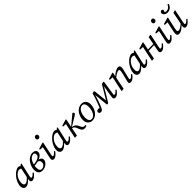

<svg xmlns="http://www.w3.org/2000/svg" viewBox="587 -2794 4859 4859"><g transform="rotate(-45 3016.5 -365.0)"><path d="M140.3 13.1C211.2 13.1 300 -66.5 369.7 -169.8L360.8 -192.1C274.1 -88.7 224.4 -55.9 182.7 -55.9C146.8 -55.9 122.8 -84.8 122.8 -145.8C122.8 -234.3 160.7 -312.9 208.7 -362.8C245.3 -400.4 286.8 -421.1 318.6 -421.1C353.4 -421.1 387.2 -400.3 412.1 -379.5L449 -405.1C422.9 -450.8 396.7 -487.3 353.8 -487.3C225.3 -487.3 45 -278.6 45 -104.5C45 -22 92.1 13.1 140.3 13.1ZM363.2 13.1C430.4 13.1 492.6 -51.1 532.5 -109.2L508.3 -128.3C473.4 -85.4 434.8 -55.6 410 -55.6C397 -55.6 386.2 -63.5 386.2 -77.5C386.2 -89.5 389.2 -110.3 395.1 -135.1L475.1 -488L457.2 -497.1L389.2 -441.8L321.4 -127.7C314.4 -94.8 311.4 -73.7 311.4 -44.8C311.4 -5.2 335.6 13.1 363.2 13.1Z M727.9 14C851.7 14 945.7 -80.2 945.7 -158.4C945.7 -213.1 902.2 -257 795.7 -258.9L770.9 -237.9C831.7 -232.7 864.4 -203.6 864.4 -147.7C864.4 -81.1 805.9 -26.4 745 -26.4C695.3 -26.4 663.4 -54.2 663.4 -158.4C663.4 -223.8 690.6 -309.1 725.4 -367C758.2 -417.9 807.8 -446.9 854.5 -446.9C883.6 -446.9 906.4 -429.8 906.4 -384C906.4 -317.8 839.9 -257.2 635.4 -249.1V-211.1C863.4 -223.1 980.8 -301.7 980.8 -393.8C980.8 -450 934.8 -487.3 864 -487.3C785.3 -487.3 714.8 -445.2 662.8 -375.1C619.6 -315.9 583.8 -228.8 583.8 -149.9C583.8 -29.1 645.8 14 727.9 14Z M1078.4 -38.3C1078.4 -4.1 1104.5 13.1 1132 13.1C1203.4 13.1 1254.7 -49 1299.6 -109.2L1275.4 -128.3C1234.6 -80.4 1202.9 -55.6 1179.1 -55.6C1168.1 -55.6 1157.2 -63.5 1157.2 -77.5C1157.2 -89.5 1161.2 -110.3 1166.2 -135.1L1237.3 -477.2L1224.2 -487.3L1054.1 -436.2L1050 -407L1169.4 -399.7L1152.3 -414.1L1088.5 -111C1079.6 -70.3 1078.4 -52.7 1078.4 -38.3ZM1225.3 -623.2C1255.7 -623.2 1284 -654.3 1284 -685.8C1284 -721.9 1261.8 -744.1 1229.6 -744.1C1199.2 -744.1 1170.8 -715 1170.8 -681.5C1170.8 -645.3 1193.2 -623.2 1225.3 -623.2Z M1433.3 13.1C1504.2 13.1 1593 -66.5 1662.7 -169.8L1653.8 -192.1C1567.1 -88.7 1517.4 -55.9 1475.7 -55.9C1439.8 -55.9 1415.8 -84.8 1415.8 -145.8C1415.8 -234.3 1453.7 -312.9 1501.7 -362.8C1538.3 -400.4 1579.8 -421.1 1611.6 -421.1C1646.4 -421.1 1680.2 -400.3 1705.1 -379.5L1742 -405.1C1715.9 -450.8 1689.7 -487.3 1646.8 -487.3C1518.3 -487.3 1338 -278.6 1338 -104.5C1338 -22 1385.1 13.1 1433.3 13.1ZM1656.2 13.1C1723.4 13.1 1785.6 -51.1 1825.5 -109.2L1801.3 -128.3C1766.4 -85.4 1727.8 -55.6 1703 -55.6C1690 -55.6 1679.2 -63.5 1679.2 -77.5C1679.2 -89.5 1682.2 -110.3 1688.1 -135.1L1768.1 -488L1750.2 -497.1L1682.2 -441.8L1614.4 -127.7C1607.4 -94.8 1604.4 -73.7 1604.4 -44.8C1604.4 -5.2 1628.6 13.1 1656.2 13.1Z M1891.3 -0.1 1901.4 8 1968.1 0C1981.2 -71 1993.2 -140.1 2008.2 -210.1L2039.2 -352.2L2064.2 -477.2L2051 -487.3L1881.1 -436.2L1877 -407L1997.2 -399.6L1979.3 -414L1891.3 -0.1ZM2309.1 0 2314.1 -30.1 2262.7 -34.1C2230.9 -36.2 2214.9 -50.2 2195.1 -92L2169.2 -145.9C2146.2 -195.3 2112.8 -223.3 2053.7 -235.2L2023.9 -241.1L2020.9 -234.1L2274 -388.7C2309.7 -409.8 2325.2 -422.9 2325.2 -441.4C2325.2 -461.9 2309.8 -481.2 2288.3 -482.3L2000 -242L2002.9 -220.2L2022.7 -214.3C2058.5 -203.3 2077.2 -189.3 2100.2 -135.4L2129.1 -67.4C2159 2.7 2191.1 13.1 2237.5 13.1C2259.8 13.1 2279.1 10 2309.1 0Z M2517.6 13.1C2658.2 13.1 2774.4 -138.1 2774.4 -311.9C2774.4 -425.4 2706.1 -487.3 2611.7 -487.3C2470 -487.3 2350.8 -343 2350.8 -163.3C2350.8 -48.9 2425.1 13.1 2517.6 13.1ZM2528.6 -27.3C2473.1 -27.3 2432.5 -69.8 2432.5 -175.3C2432.5 -323.9 2506 -446.9 2600.6 -446.9C2655.1 -446.9 2692.7 -405.4 2692.7 -297.1C2692.7 -162.9 2627 -27.3 2528.6 -27.3Z M2815.6 13.1C2843 13.1 2870.1 1.7 2889.2 -34.8C2912.1 -78.7 2940.9 -149.3 2967.7 -225.8C2990.6 -293.6 3012.5 -364.3 3027.6 -426.3L3016.7 -425.3L3057.6 -19.7L3072.5 -11.6L3108 -19.7C3194.1 -158.8 3278.2 -301 3360.3 -444L3340 -443.1L3286.1 -113.1C3279.2 -72.4 3277.2 -53.3 3277.2 -38.8C3277.2 -4.4 3303.4 13.1 3330.9 13.1C3402 13.1 3453.3 -49.1 3499.1 -109.2L3475 -128.3C3433.2 -80.4 3403.5 -55.6 3376.7 -55.6C3364.8 -55.6 3353.9 -63.5 3353.9 -77.5C3353.9 -89.5 3358.8 -110.4 3362.8 -135.3L3413.9 -477.2L3400.7 -487.3L3336 -474.2C3255.4 -335.9 3174.7 -199.4 3092 -64.9L3119.1 -78.9L3075.4 -478.2L3058.4 -487.3L3002.6 -474.2C2983.4 -404 2958.4 -324.8 2927.4 -238.9C2894.7 -147.6 2875.7 -101.5 2852.8 -59.3L2859.8 -39.2L2894.1 -72.8L2868.2 -83.9C2850.2 -92 2832.1 -93.3 2822.6 -93.3C2793.4 -93.3 2768 -77.1 2758 -50.5C2758 -2.2 2782.4 13.1 2815.6 13.1Z M3832.8 -29.5C3832.8 -4.1 3852 13.1 3883.4 13.1C3951.9 13.1 4017 -50 4056 -109.2L4031.8 -128.3C3995.9 -83.4 3958.3 -55.6 3933.5 -55.6C3921.6 -55.6 3913.6 -62.6 3913.6 -76.5C3913.6 -86.5 3919.6 -107.3 3926.5 -135.1L3971.6 -320.2C3979.6 -353.2 3988.4 -386.1 3988.4 -417.9C3988.4 -464.2 3966.2 -487.3 3924.1 -487.3C3858 -487.3 3767.3 -427.6 3700 -359.2L3695.2 -322C3774.4 -387.6 3835 -420.4 3872.8 -420.4C3894.6 -420.4 3907.6 -409.4 3907.6 -373.8C3907.6 -353.9 3899.7 -321 3891.7 -287.1L3848.8 -110.8C3838.9 -70.1 3832.8 -52.7 3832.8 -29.5ZM3640.1 0C3653.2 -71 3665.2 -140.1 3680.2 -210.1L3711.2 -352.2L3736.2 -477.2L3723 -487.3L3553.1 -436.2L3549 -407L3669.2 -399.6L3651.3 -414L3563.3 -0.1L3573.4 8L3640.1 0Z M4190.3 13.1C4261.2 13.1 4350 -66.5 4419.7 -169.8L4410.8 -192.1C4324.1 -88.7 4274.4 -55.9 4232.7 -55.9C4196.8 -55.9 4172.8 -84.8 4172.8 -145.8C4172.8 -234.3 4210.7 -312.9 4258.7 -362.8C4295.3 -400.4 4336.8 -421.1 4368.6 -421.1C4403.4 -421.1 4437.2 -400.3 4462.1 -379.5L4499 -405.1C4472.9 -450.8 4446.7 -487.3 4403.8 -487.3C4275.3 -487.3 4095 -278.6 4095 -104.5C4095 -22 4142.1 13.1 4190.3 13.1ZM4413.2 13.1C4480.4 13.1 4542.6 -51.1 4582.5 -109.2L4558.3 -128.3C4523.4 -85.4 4484.8 -55.6 4460 -55.6C4447 -55.6 4436.2 -63.5 4436.2 -77.5C4436.2 -89.5 4439.2 -110.3 4445.1 -135.1L4525.1 -488L4507.2 -497.1L4439.2 -441.8L4371.4 -127.7C4364.4 -94.8 4361.4 -73.7 4361.4 -44.8C4361.4 -5.2 4385.6 13.1 4413.2 13.1Z M4658.4 8 4725.1 0C4738.2 -71 4750.2 -140.1 4765.2 -210.1L4796.2 -352.2L4821.2 -477.2L4808 -487.3L4638.1 -436.2L4634 -407L4754.2 -399.6L4736.3 -414L4648.3 -0.1L4658.4 8ZM4725.7 -227.9 5009.6 -238V-271.2L4725.7 -266.3V-227.9ZM4984.4 13.1C5055.7 13.1 5108.9 -49.1 5154.8 -109.2L5130.6 -128.3C5088.8 -80.4 5059.1 -55.6 5032.3 -55.6C5020.4 -55.6 5009.5 -63.5 5009.5 -77.5C5009.5 -89.5 5013.4 -110.3 5018.4 -135.1L5089.6 -477.2L5076.4 -487.3L5011.5 -474.6C5000.6 -411 4987.7 -346.4 4974.8 -282.8L4940.7 -110.8C4932.7 -70.1 4930.6 -52.7 4930.6 -38.3C4930.6 -4.1 4956.6 13.1 4984.4 13.1Z M5235.4 -38.3C5235.4 -4.1 5261.5 13.1 5289 13.1C5360.4 13.1 5411.7 -49 5456.6 -109.2L5432.4 -128.3C5391.6 -80.4 5359.9 -55.6 5336.1 -55.6C5325.1 -55.6 5314.2 -63.5 5314.2 -77.5C5314.2 -89.5 5318.2 -110.3 5323.2 -135.1L5394.3 -477.2L5381.2 -487.3L5211.1 -436.2L5207 -407L5326.4 -399.7L5309.3 -414.1L5245.5 -111C5236.6 -70.3 5235.4 -52.7 5235.4 -38.3ZM5382.3 -623.2C5412.7 -623.2 5441 -654.3 5441 -685.8C5441 -721.9 5418.8 -744.1 5386.6 -744.1C5356.2 -744.1 5327.8 -715 5327.8 -681.5C5327.8 -645.3 5350.2 -623.2 5382.3 -623.2Z M5616.7 13.1C5688.7 13.1 5763.9 -47.7 5862.3 -143.6L5862.1 -171.7C5763.3 -91.5 5714.6 -55.9 5667 -55.9C5643.1 -55.9 5629.1 -69.8 5629.1 -98.8C5629.1 -120.7 5635 -153.4 5644 -194L5707.1 -477.2L5694 -487.3L5520 -437.2L5515.9 -407L5627.5 -400.7L5620.2 -422.9L5569 -186.4C5561.1 -146.6 5548.2 -97 5548.2 -60.2C5548.2 -5.2 5579.4 13.1 5616.7 13.1ZM5862.3 13.1C5933.6 13.1 5986.9 -49.1 6032.7 -109.2L6008.5 -128.3C5966.7 -80.4 5937 -55.6 5910.2 -55.6C5898.3 -55.6 5887.4 -63.5 5887.4 -77.5C5887.4 -89.5 5891.3 -110.3 5896.3 -135.1L5967.5 -477.2L5954.3 -487.3L5889.4 -466.8C5878.5 -403.1 5865.6 -338.5 5852.7 -274.9L5818.7 -111C5809.8 -70.4 5808.7 -53.3 5808.7 -39C5808.7 -4.4 5834.9 13.1 5862.3 13.1ZM5794.2 -575.7C5874.7 -575.7 5938.5 -623.1 5967.6 -712.2L5935.4 -725.3C5903.3 -662.2 5867.2 -622.3 5798.2 -622.3C5760.3 -622.3 5726.4 -638.3 5700.3 -682.8L5711.6 -619.6C5741.7 -634.5 5761.9 -661.5 5761.9 -687.9C5761.9 -716 5741.8 -729.3 5723.4 -729.3C5691.4 -729.3 5673.2 -703.5 5667.1 -682.1C5667.1 -616 5722.8 -575.7 5794.2 -575.7Z"/></g></svg>

Font: Source Serif Variable
Style: Italic
Weight: 389
Italic angle: -12°
Designer: Frank Grießhammer
Foundry: Adobe Systems Incorporated
Version: Version 3.001;hotconv 1.0.111;makeotfexe 2.5.65597